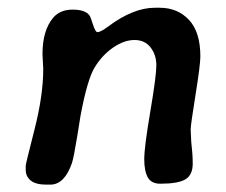

<svg xmlns="http://www.w3.org/2000/svg" viewBox="-20 -493 592 503"><path d="M214.4 -452.6Q217.3 -448.7 223.6 -428.7Q230 -408.7 235.4 -408.7Q243.2 -408.7 263.7 -423.8Q329.1 -472.7 385.7 -472.7H398.4Q445.3 -472.7 475.1 -440.9Q504.9 -409.2 504.9 -345.2Q504.9 -323.2 492.2 -244.4Q479.5 -165.5 479.5 -153.3L480 -143.1Q481 -128.9 481 -121.6L483.9 -91.3Q484.9 -78.1 484.9 -64.5Q484.9 -34.7 465.8 -23.2Q446.8 -11.7 399.9 -11.7Q376.5 -11.7 367.2 -28.3Q357.9 -44.9 357.9 -76.2Q357.9 -107.4 373.8 -200.9Q389.6 -294.4 389.6 -321.8Q389.6 -349.1 374.5 -368.7Q359.4 -388.2 332.3 -388.2Q305.2 -388.2 276.4 -368.4Q247.6 -348.6 228 -316.4Q208.5 -284.2 190.9 -189.5Q190.9 -188.5 182.1 -134.5Q173.3 -80.6 168.5 -65.9Q148.9 -9.3 111.8 -9.3H101.6Q73.7 -9.3 60.5 -20Q47.4 -30.8 47.4 -47.9V-59.1Q47.4 -63.5 70.3 -153.3Q93.3 -243.2 93.3 -312.5L91.3 -351.6Q91.3 -413.1 119.1 -446.3Q137.2 -467.8 170.2 -467.8Q203.1 -467.8 214.4 -452.6Z"/></svg>

Font: Averia Libre
Style: Bold Italic
Weight: 700
Italic angle: -6.90001°
Version: Version 1.002